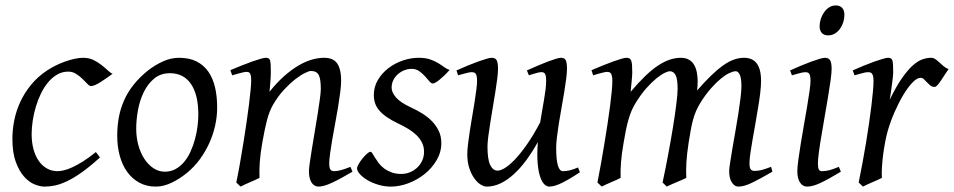

<svg xmlns="http://www.w3.org/2000/svg" viewBox="-20 -671 3533 711"><path d="M397 -397.9Q386.7 -390.6 375.2 -382.3Q363.8 -374 353 -367.4Q342.3 -360.8 332.8 -356.4Q323.2 -352.1 316.9 -352.1Q311.5 -352.1 303.7 -360.4Q295.9 -368.7 285.4 -378.9Q274.9 -389.2 261.7 -397.5Q248.5 -405.8 232.9 -405.8Q210.4 -405.8 191.9 -395Q173.3 -384.3 158.2 -366.2Q143.1 -348.1 131.6 -324.5Q120.1 -300.8 112.5 -275.1Q105 -249.5 101.1 -223.6Q97.2 -197.8 97.2 -174.8Q97.2 -143.1 104.2 -117.7Q111.3 -92.3 124 -74.5Q136.7 -56.6 154.3 -46.9Q171.9 -37.1 192.9 -37.1Q201.7 -37.1 215.3 -40Q229 -43 246.8 -51Q264.6 -59.1 286.6 -72.8Q308.6 -86.4 335 -107.9Q338.9 -102.5 343.3 -97.2Q347.7 -91.8 350.1 -87.9Q312 -53.2 281.7 -32Q251.5 -10.7 226.8 0.7Q202.1 12.2 182.4 16.1Q162.6 20 145 20Q128.4 20 107.9 11.7Q87.4 3.4 69.1 -17.1Q50.8 -37.6 38.3 -71.8Q25.9 -106 25.9 -157.2Q25.9 -189.9 32.7 -224.9Q39.6 -259.8 54.9 -293.2Q70.3 -326.7 95 -356.9Q119.6 -387.2 155.8 -411.1Q169.4 -419.9 186 -428.2Q202.6 -436.5 220.5 -442.9Q238.3 -449.2 255.6 -453.1Q272.9 -457 288.1 -457Q309.6 -457 326.4 -448.7Q343.3 -440.4 356.4 -429.9Q369.6 -419.4 379.6 -409.9Q389.6 -400.4 397 -397.9Z M714.4 -246.1Q714.4 -320.8 687 -360.4Q659.7 -399.9 609.4 -399.9Q574.2 -399.9 550.3 -379.6Q526.4 -359.4 511.7 -328.6Q497.1 -297.9 490.7 -262Q484.4 -226.1 484.4 -194.8Q484.4 -162.1 492.4 -133.1Q500.5 -104 514.9 -82.3Q529.3 -60.5 548.6 -47.9Q567.9 -35.2 590.3 -35.2Q612.8 -35.2 630.6 -45.2Q648.4 -55.2 662.4 -72Q676.3 -88.9 686 -110.6Q695.8 -132.3 702.1 -155.8Q708.5 -179.2 711.4 -202.6Q714.4 -226.1 714.4 -246.1ZM784.2 -272.9Q784.2 -240.2 776.9 -206.8Q769.5 -173.3 755.4 -141.8Q741.2 -110.4 720.5 -81.8Q699.7 -53.2 672.4 -30.8Q659.7 -20.5 645.5 -11.2Q631.3 -2 616.7 5.1Q602.1 12.2 586.9 16.1Q571.8 20 557.1 20Q522.9 20 496.3 5.6Q469.7 -8.8 451.4 -33.9Q433.1 -59.1 423.6 -93.5Q414.1 -127.9 414.1 -168Q414.1 -203.1 419.9 -235.6Q425.8 -268.1 439 -298.3Q452.1 -328.6 474.1 -356.4Q496.1 -384.3 528.3 -410.2Q553.2 -429.7 583 -443.4Q612.8 -457 643.1 -457Q681.2 -457 708 -443.4Q734.9 -429.7 751.7 -405.3Q768.6 -380.9 776.4 -347.2Q784.2 -313.5 784.2 -272.9Z M1285.2 -35.2Q1240.7 -8.8 1209.7 5.6Q1178.7 20 1160.2 20Q1143.1 20 1133.5 4.6Q1124 -10.7 1124 -37.1Q1124 -45.9 1127.2 -68.6Q1130.4 -91.3 1135.3 -121.6Q1140.1 -151.9 1146 -186Q1151.9 -220.2 1156.7 -251Q1161.6 -281.7 1164.8 -306.2Q1168 -330.6 1168 -341.8Q1168 -378.9 1160.2 -393.6Q1152.3 -408.2 1130.9 -408.2Q1124.5 -408.2 1108.6 -400.4Q1092.8 -392.6 1072.8 -377Q1052.7 -361.3 1031 -337.9Q1009.3 -314.5 991.2 -283.2Q977.5 -259.8 969 -227.1Q960.4 -194.3 952.1 -147Q944.3 -103.5 942.1 -72.3Q939.9 -41 940.9 -12.2Q934.6 -8.8 925 -4.6Q915.5 -0.5 905.5 3.9Q895.5 8.3 886.2 12.5Q877 16.6 871.1 20L855 4.9Q861.8 -27.3 868.4 -64.9Q875 -102.5 881.1 -140.4Q887.2 -178.2 892.6 -215.1Q897.9 -252 901.9 -283Q905.8 -314 908 -337.4Q910.2 -360.8 910.2 -372.1Q910.2 -383.3 908.9 -389.9Q907.7 -396.5 905.5 -399.7Q903.3 -402.8 899.9 -403.8Q896.5 -404.8 892.1 -404.8Q887.7 -404.8 879.2 -402.8Q870.6 -400.9 861.8 -398.4Q851.6 -395.5 839.8 -392.1L833 -411.1Q853.5 -419.9 874.3 -428.2Q895 -436.5 913.1 -442.9Q931.2 -449.2 944.6 -453.1Q958 -457 963.9 -457Q970.7 -457 974.6 -454.8Q978.5 -452.6 980.2 -446.8Q981.9 -440.9 982.4 -430.2Q982.9 -419.4 982.9 -401.9Q982.9 -396.5 982.4 -387.2Q981.9 -377.9 981.2 -367.4Q980.5 -356.9 979.5 -346.9Q978.5 -336.9 978 -331.1Q1004.4 -364.3 1031.2 -388.2Q1058.1 -412.1 1084 -427.5Q1109.9 -442.9 1134 -450Q1158.2 -457 1180.2 -457Q1195.3 -457 1207.3 -452.6Q1219.2 -448.2 1227.1 -438.2Q1234.9 -428.2 1239 -411.9Q1243.2 -395.5 1243.2 -372.1Q1243.2 -355 1240 -329.6Q1236.8 -304.2 1231.9 -274.7Q1227.1 -245.1 1221.2 -213.9Q1215.3 -182.6 1210.4 -154.3Q1205.6 -126 1202.4 -102.8Q1199.2 -79.6 1199.2 -65.9Q1199.2 -49.3 1203.6 -43.2Q1208 -37.1 1216.8 -37.1Q1228 -37.1 1242.7 -41Q1257.3 -44.9 1277.8 -53.2Z M1645 -412.1Q1635.3 -400.9 1625.7 -391.8Q1616.2 -382.8 1607.9 -376Q1599.6 -369.1 1593 -365.5Q1586.4 -361.8 1583 -361.8Q1576.7 -361.8 1569.6 -370.4Q1562.5 -378.9 1553.5 -388.9Q1544.4 -398.9 1532.5 -407.5Q1520.5 -416 1504.4 -416Q1490.7 -416 1477.5 -410.9Q1464.4 -405.8 1453.9 -396.7Q1443.4 -387.7 1436.8 -374.8Q1430.2 -361.8 1430.2 -346.2Q1430.2 -329.1 1446.5 -310.1Q1462.9 -291 1502.4 -272.9Q1522.5 -263.7 1542.5 -251.5Q1562.5 -239.3 1578.4 -223.4Q1594.2 -207.5 1604.2 -187.3Q1614.3 -167 1614.3 -141.1Q1614.3 -107.4 1596.9 -77.9Q1579.6 -48.3 1552.5 -26.6Q1525.4 -4.9 1492.2 7.6Q1459 20 1427.2 20Q1404.3 20 1381.8 13.4Q1359.4 6.8 1341.8 -3.4Q1324.2 -13.7 1313.2 -25.6Q1302.2 -37.6 1302.2 -47.9Q1302.2 -53.2 1308.1 -63.5Q1314 -73.7 1322 -83.7Q1330.1 -93.8 1338.4 -101.3Q1346.7 -108.9 1352.1 -108.9Q1355.5 -108.9 1359.1 -102.8Q1362.8 -96.7 1368.4 -87.6Q1374 -78.6 1381.8 -67.9Q1389.6 -57.1 1401.4 -48.1Q1413.1 -39.1 1429 -33Q1444.8 -26.9 1466.3 -26.9Q1483.4 -26.9 1498.8 -33.4Q1514.2 -40 1525.6 -51Q1537.1 -62 1543.7 -76.9Q1550.3 -91.8 1550.3 -108.9Q1550.3 -127.9 1542.5 -143.3Q1534.7 -158.7 1521.7 -171.1Q1508.8 -183.6 1491.7 -193.8Q1474.6 -204.1 1456.1 -212.9Q1430.2 -225.1 1412.6 -237.3Q1395 -249.5 1384.3 -262.2Q1373.5 -274.9 1368.9 -289.1Q1364.3 -303.2 1364.3 -318.8Q1364.3 -349.6 1379.4 -375Q1394.5 -400.4 1418.5 -418.7Q1442.4 -437 1471.9 -447Q1501.5 -457 1530.3 -457Q1555.2 -457 1572.3 -451.2Q1589.4 -445.3 1602.3 -437.5Q1615.2 -429.7 1625 -422.4Q1634.8 -415 1645 -412.1Z M2127.4 -33.2Q2087.9 -6.8 2060.3 6.6Q2032.7 20 2014.2 20Q2004.9 20 1995.8 11.5Q1986.8 2.9 1980.2 -16.6Q1973.6 -36.1 1970.9 -67.6Q1968.3 -99.1 1971.7 -145Q1951.7 -108.9 1929.4 -78.6Q1907.2 -48.3 1883.3 -26.4Q1859.4 -4.4 1834 7.8Q1808.6 20 1782.2 20Q1772.5 20 1760 12.5Q1747.6 4.9 1736.6 -10.3Q1725.6 -25.4 1718 -47.9Q1710.4 -70.3 1710.4 -100.1Q1710.4 -114.7 1713.1 -137.2Q1715.8 -159.7 1719.7 -185.5Q1723.6 -211.4 1728.5 -239.3Q1733.4 -267.1 1737.3 -292.5Q1741.2 -317.9 1743.9 -338.4Q1746.6 -358.9 1746.6 -371.1Q1746.6 -382.3 1745.1 -388.9Q1743.7 -395.5 1741 -398.7Q1738.3 -401.9 1734.6 -402.8Q1731 -403.8 1726.6 -403.8Q1722.2 -403.8 1713.9 -402.1Q1705.6 -400.4 1697.3 -397.9Q1687.5 -395.5 1676.3 -392.1L1670.4 -410.2Q1690.9 -419.4 1711.7 -428Q1732.4 -436.5 1750 -442.9Q1767.6 -449.2 1781 -453.1Q1794.4 -457 1800.3 -457Q1814.5 -457 1819.3 -447.8Q1824.2 -438.5 1824.2 -416Q1824.2 -401.9 1821.3 -378.9Q1818.4 -356 1814 -328.6Q1809.6 -301.3 1804.7 -272Q1799.8 -242.7 1795.4 -215.3Q1791 -188 1788.1 -165Q1785.2 -142.1 1785.2 -127.9Q1785.2 -81.1 1795.2 -60.1Q1805.2 -39.1 1823.2 -39.1Q1833 -39.1 1849.1 -48.6Q1865.2 -58.1 1885.7 -79.3Q1906.2 -100.6 1930.4 -134.8Q1954.6 -168.9 1980.5 -218.3Q1983.9 -239.3 1987.5 -260.5Q1991.2 -281.7 1994.6 -301.5Q1998 -321.3 2000.2 -339.1Q2002.4 -356.9 2002.4 -371.1Q2002.4 -382.3 2001.2 -388.9Q2000 -395.5 1997.6 -398.7Q1995.1 -401.9 1991.9 -402.8Q1988.8 -403.8 1984.4 -403.8Q1980 -403.8 1972.4 -402.1Q1964.8 -400.4 1957 -397.9Q1948.2 -395.5 1938.5 -392.1L1931.2 -410.2Q1951.7 -419.4 1971.7 -428Q1991.7 -436.5 2008.5 -442.9Q2025.4 -449.2 2038.1 -453.1Q2050.8 -457 2057.1 -457Q2070.8 -457 2075.2 -447.8Q2079.6 -438.5 2079.6 -416Q2079.6 -401.9 2076.7 -379.2Q2073.7 -356.4 2069.3 -329.3Q2064.9 -302.2 2059.6 -272.7Q2054.2 -243.2 2049.8 -215.6Q2045.4 -188 2042.5 -164.1Q2039.6 -140.1 2039.6 -124Q2039.6 -79.6 2045.9 -58.3Q2052.2 -37.1 2064.5 -37.1Q2077.1 -37.1 2090.1 -40.3Q2103 -43.5 2120.6 -50.8Z M2840.3 -35.2Q2794.9 -8.8 2765.1 5.6Q2735.4 20 2714.4 20Q2700.2 20 2690.2 4.6Q2680.2 -10.7 2680.2 -37.1Q2680.2 -45.9 2683.6 -67.9Q2687 -89.8 2691.9 -119.4Q2696.8 -148.9 2702.9 -182.6Q2709 -216.3 2713.9 -248.3Q2718.8 -280.3 2722.2 -307.6Q2725.6 -335 2725.6 -351.1Q2725.6 -381.3 2719.5 -394.3Q2713.4 -407.2 2704.6 -407.2Q2695.3 -407.2 2681.2 -400.6Q2667 -394 2649.9 -380.1Q2632.8 -366.2 2613.5 -344.5Q2594.2 -322.8 2575.2 -293Q2564.5 -275.9 2557.4 -259.3Q2550.3 -242.7 2545.7 -224.9Q2541 -207 2537.6 -187.3Q2534.2 -167.5 2530.3 -144Q2523.4 -99.6 2521.7 -67.9Q2520 -36.1 2521.5 -12.2Q2514.6 -8.8 2504.9 -4.6Q2495.1 -0.5 2484.9 3.9Q2474.6 8.3 2465.1 12.5Q2455.6 16.6 2449.2 20L2433.6 4.9Q2444.3 -44.9 2454.3 -98.6Q2464.4 -152.3 2472.2 -200.4Q2480 -248.5 2484.6 -286.1Q2489.3 -323.7 2489.3 -341.8Q2489.3 -378.9 2481.7 -393.1Q2474.1 -407.2 2460.4 -407.2Q2454.1 -407.2 2440.9 -400.9Q2427.7 -394.5 2410.6 -380.6Q2393.6 -366.7 2374.3 -345.2Q2355 -323.7 2336.4 -293.9Q2326.2 -278.3 2319.1 -261.7Q2312 -245.1 2306.9 -226.8Q2301.8 -208.5 2297.6 -188Q2293.5 -167.5 2289.6 -144Q2281.7 -99.6 2279.5 -67.6Q2277.3 -35.6 2278.3 -12.2Q2272 -8.8 2262.5 -4.6Q2252.9 -0.5 2242.9 3.9Q2232.9 8.3 2223.6 12.5Q2214.4 16.6 2208.5 20L2192.4 4.9Q2199.2 -29.3 2205.8 -66.7Q2212.4 -104 2218.5 -141.1Q2224.6 -178.2 2230 -213.6Q2235.4 -249 2239.3 -279.3Q2243.2 -309.6 2245.4 -333.3Q2247.6 -356.9 2247.6 -371.1Q2247.6 -382.3 2246.1 -388.9Q2244.6 -395.5 2241.9 -399.2Q2239.3 -402.8 2235.8 -403.8Q2232.4 -404.8 2228.5 -404.8Q2223.6 -404.8 2215.1 -402.8Q2206.5 -400.9 2197.8 -398.4Q2187.5 -395.5 2176.3 -392.1L2170.4 -411.1Q2190.9 -419.9 2211.4 -428.2Q2231.9 -436.5 2249.5 -442.9Q2267.1 -449.2 2280.3 -453.1Q2293.5 -457 2299.3 -457Q2306.6 -457 2311 -454.6Q2315.4 -452.1 2317.6 -446Q2319.8 -439.9 2320.6 -429Q2321.3 -418 2321.3 -400.9Q2321.3 -395.5 2320.6 -387.5Q2319.8 -379.4 2319.1 -369.9Q2318.4 -360.4 2317.1 -350.1Q2315.9 -339.8 2315.4 -331.1Q2344.2 -365.2 2369.4 -389.4Q2394.5 -413.6 2417.2 -428.5Q2439.9 -443.4 2460.7 -450.2Q2481.4 -457 2501.5 -457Q2519.5 -457 2531.7 -449.7Q2543.9 -442.4 2550.8 -430.2Q2557.6 -418 2560.5 -402.6Q2563.5 -387.2 2563.5 -371.1Q2563.5 -361.8 2563 -354.2Q2562.5 -346.7 2561.5 -335.9Q2589.8 -368.7 2613.8 -391.6Q2637.7 -414.6 2658.4 -429.2Q2679.2 -443.8 2698 -450.4Q2716.8 -457 2735.4 -457Q2749.5 -457 2761.2 -452.4Q2772.9 -447.8 2781.2 -437.5Q2789.6 -427.2 2793.9 -410.9Q2798.3 -394.5 2798.3 -371.1Q2798.3 -352.5 2795.2 -326.4Q2792 -300.3 2787.1 -271Q2782.2 -241.7 2776.9 -210.9Q2771.5 -180.2 2766.6 -152.6Q2761.7 -125 2758.5 -102.3Q2755.4 -79.6 2755.4 -65.9Q2755.4 -49.3 2760.3 -43.7Q2765.1 -38.1 2773.4 -38.1Q2787.6 -38.1 2801.5 -41.7Q2815.4 -45.4 2835.4 -53.2Z M3093.8 -35.2Q3070.8 -21.5 3052.5 -11.2Q3034.2 -1 3019 6.1Q3003.9 13.2 2991.7 16.6Q2979.5 20 2968.8 20Q2952.1 20 2942.4 4.6Q2932.6 -10.7 2932.6 -37.1Q2932.6 -51.8 2936.3 -78.9Q2939.9 -106 2945.3 -138.9Q2950.7 -171.9 2957 -207.8Q2963.4 -243.7 2968.8 -276.1Q2974.1 -308.6 2977.8 -333.7Q2981.4 -358.9 2981.4 -371.1Q2981.4 -382.3 2980 -388.9Q2978.5 -395.5 2976.1 -398.7Q2973.6 -401.9 2969.7 -402.8Q2965.8 -403.8 2961.4 -403.8Q2957.5 -403.8 2949.5 -402.1Q2941.4 -400.4 2933.1 -397.9Q2923.8 -395.5 2912.6 -392.1L2905.8 -410.2Q2926.3 -419.4 2946.5 -428Q2966.8 -436.5 2984.4 -442.9Q3002 -449.2 3015.1 -453.1Q3028.3 -457 3034.7 -457Q3048.3 -457 3054 -447.8Q3059.6 -438.5 3059.6 -416Q3059.6 -401.9 3055.9 -374.3Q3052.2 -346.7 3046.4 -312.5Q3040.5 -278.3 3034.2 -241Q3027.8 -203.6 3022 -169.4Q3016.1 -135.3 3012.5 -107.7Q3008.8 -80.1 3008.8 -65.9Q3008.8 -50.8 3012 -43.9Q3015.1 -37.1 3023.4 -37.1Q3038.6 -37.1 3052.5 -41Q3066.4 -44.9 3086.4 -53.2ZM3106.9 -616.2Q3106.9 -602.5 3102.8 -589.1Q3098.6 -575.7 3090.8 -564.7Q3083 -553.7 3071.8 -546.9Q3060.5 -540 3046.9 -540Q3031.7 -540 3023.4 -548.8Q3015.1 -557.6 3015.1 -574.2Q3015.1 -587.4 3019.5 -600.8Q3023.9 -614.3 3031.7 -625.5Q3039.6 -636.7 3050.5 -643.8Q3061.5 -650.9 3075.2 -650.9Q3090.3 -650.9 3098.6 -641.8Q3106.9 -632.8 3106.9 -616.2Z M3492.7 -415Q3486.8 -407.2 3479.7 -396Q3472.7 -384.8 3465.6 -374.3Q3458.5 -363.8 3452.1 -356.4Q3445.8 -349.1 3440.9 -349.1Q3431.6 -349.1 3425 -354.5Q3418.5 -359.9 3412.8 -366Q3407.2 -372.1 3401.6 -377.4Q3396 -382.8 3388.7 -382.8Q3376 -382.8 3359.1 -365.5Q3342.3 -348.1 3325.4 -320.1Q3308.6 -292 3293.2 -257.1Q3277.8 -222.2 3267.6 -187Q3262.2 -168.5 3258.1 -146.2Q3253.9 -124 3250.7 -100.6Q3247.6 -77.1 3246.1 -54.4Q3244.6 -31.7 3245.6 -12.2Q3239.3 -8.8 3229.7 -4.6Q3220.2 -0.5 3210.2 3.9Q3200.2 8.3 3190.9 12.5Q3181.6 16.6 3175.8 20L3159.7 4.9Q3167 -29.8 3173.8 -66.9Q3180.7 -104 3186.8 -140.9Q3192.9 -177.7 3198 -212.9Q3203.1 -248 3206.8 -278.3Q3210.4 -308.6 3212.6 -332.5Q3214.8 -356.4 3214.8 -371.1Q3214.8 -382.3 3213.1 -388.9Q3211.4 -395.5 3208.7 -398.7Q3206.1 -401.9 3202.4 -402.8Q3198.7 -403.8 3194.8 -403.8Q3189.9 -403.8 3181.6 -402.1Q3173.3 -400.4 3165 -397.9Q3155.3 -395.5 3144.5 -392.1L3137.7 -410.2Q3158.2 -419.4 3179 -428Q3199.7 -436.5 3217.8 -442.9Q3235.8 -449.2 3249.3 -453.1Q3262.7 -457 3268.6 -457Q3275.4 -457 3279.3 -454.6Q3283.2 -452.1 3284.9 -446Q3286.6 -439.9 3287.1 -429Q3287.6 -418 3287.6 -400.9Q3287.6 -395.5 3286.1 -382.8Q3284.7 -370.1 3282.7 -355.2Q3280.8 -340.3 3278.6 -325.7Q3276.4 -311 3274.9 -301.8Q3298.3 -350.1 3319.3 -380.4Q3340.3 -410.6 3359.1 -427.7Q3377.9 -444.8 3395 -450.9Q3412.1 -457 3427.7 -457Q3436.5 -457 3443.6 -452.1Q3450.7 -447.3 3458 -440.4Q3465.3 -433.6 3473.6 -426.5Q3481.9 -419.4 3492.7 -415Z"/></svg>

Font: Gentium Plus CyrE
Style: Italic
Weight: 400
Italic angle: -8°
Designer: J. Victor Gaultney, Annie Olsen, Iska Routamaa, Becca Hirsbrunner
Foundry: SIL International
Version: Version 5.000